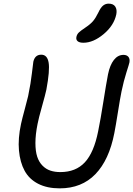

<svg xmlns="http://www.w3.org/2000/svg" viewBox="-20 -1010 724 1043"><path d="M433.1 -777.8Q411.6 -777.8 401.9 -786.1Q392.1 -794.4 395 -809.1Q397.9 -823.2 407.5 -832.8Q417 -842.3 441.9 -858.9Q471.2 -878.4 485.6 -895.5Q500 -912.6 514.2 -941.9Q526.9 -969.2 540 -979.7Q553.2 -990.2 569.8 -990.2Q595.7 -990.2 606.2 -974.1Q616.7 -958 611.8 -932.1Q599.1 -871.6 543 -824.7Q486.8 -777.8 433.1 -777.8ZM304.2 13.2Q235.8 13.2 187.3 -11.7Q138.7 -36.6 113.8 -82.3Q88.9 -127.9 83 -192.6Q77.1 -257.3 94.2 -336.9Q100.6 -366.2 115 -418.9Q129.4 -471.7 132.8 -487.8Q147.5 -559.6 153.3 -611.8Q159.2 -664.1 161.1 -674.8Q169.9 -712.9 204.1 -712.9Q236.8 -712.9 244.1 -670.4Q251.5 -627.9 231.9 -522.9Q226.6 -497.6 208.3 -432.6Q189.9 -367.7 184.1 -336.9Q172.4 -278.8 172.4 -233.6Q172.4 -188.5 182.1 -158.9Q191.9 -129.4 210.7 -110.4Q229.5 -91.3 253.4 -83.3Q277.3 -75.2 308.1 -75.2Q391.6 -75.2 440.9 -128.2Q490.2 -181.2 513.2 -296.9Q526.4 -361.3 541.3 -456.3Q556.2 -551.3 566.9 -606.9Q577.1 -656.7 598.6 -684.3Q620.1 -711.9 650.9 -711.9Q668.5 -711.9 677.5 -701.2Q686.5 -690.4 683.1 -670.9Q681.2 -661.6 666.5 -615.7Q651.9 -569.8 640.1 -513.2Q632.3 -475.1 620.4 -399.4Q608.4 -323.7 601.1 -287.1Q572.8 -141.1 498.3 -64Q423.8 13.2 304.2 13.2Z"/></svg>

Font: Shantell Sans Normal
Style: Italic
Weight: 400
Italic angle: -11.31°
Designer: Stephen Nixon, Anya Danilova, Shantell Martin
Foundry: Arrow Type
Version: Version 1.006;[559af2be0]